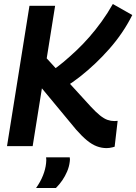

<svg xmlns="http://www.w3.org/2000/svg" viewBox="-20 -729 680 958"><path d="M15 0 127 -700H255L143 0ZM512 10Q487 10 463 1Q439 -8 414 -28.5Q389 -49 360 -82L171 -310L191 -462L433 -197Q459 -169 479 -153Q499 -137 516 -131Q533 -125 550 -125Q554 -125 558.5 -125.5Q563 -126 567 -126L552 3Q549 4 541.5 6Q534 8 526 9Q518 10 512 10ZM306 -295 238 -375Q266 -394 296.5 -419.5Q327 -445 360 -476Q393 -507 425 -543.5Q457 -580 487 -621.5Q517 -663 543 -709L640 -654Q617 -608 588 -565.5Q559 -523 525 -484.5Q491 -446 454.5 -411.5Q418 -377 380.5 -347.5Q343 -318 306 -295ZM210 56H328Q329 62 329 67Q329 72 328 78Q325 103 315 126.5Q305 150 291 170.5Q277 191 259 209H160Q182 178 194.5 146.5Q207 115 210 85Q211 77 211 69.5Q211 62 210 56Z"/></svg>

Font: Georama ExtraCondensed Thin SemiBold
Style: Italic
Weight: 600
Italic angle: -9°
Version: Version 1.001